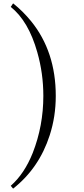

<svg xmlns="http://www.w3.org/2000/svg" viewBox="-20 -737 498 1143"><path d="M238 -166Q238 -300 202 -426Q150 -611 44 -696L58 -717Q116 -671 165 -611Q312 -430 312 -166Q312 -43 276 68Q213 264 58 386L44 369Q125 298 175 173Q238 12 238 -166Z"/></svg>

Font: Amiri
Style: Regular
Weight: 400
Designer: Khaled Hosny
Version: Version 0.114